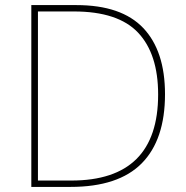

<svg xmlns="http://www.w3.org/2000/svg" viewBox="-20 -734 732 754"><path d="M628 -364Q628 -185 536.5 -92.5Q445 0 257 0H103V-714H280Q457 -714 542.5 -624Q628 -534 628 -364ZM601 -363Q601 -522 522.5 -605.5Q444 -689 270 -689H129V-25H260Q601 -25 601 -363Z"/></svg>

Font: Noto Sans Tamil Thin
Style: Regular
Weight: 100
Designer: Jelle Bosma - Monotype Design Team
Foundry: Monotype Imaging Inc.
Version: Version 2.004; ttfautohint (v1.8.4.7-5d5b)